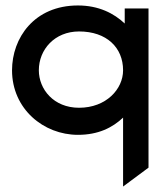

<svg xmlns="http://www.w3.org/2000/svg" viewBox="-20 -482 594 702"><path d="M24 -225C24 -84 139 11 265 11C339 11 391 -15 430 -52V200L523 131V-451H436V-396C397 -433 341 -462 265 -462C105 -462 24 -343 24 -225ZM122 -225C122 -301 180 -367 269 -367C370 -367 430 -308 430 -225C430 -156 368 -88 269 -88C176 -88 122 -156 122 -225Z"/></svg>

Font: Charger Pro
Style: ExBdExt
Weight: 400
Designer: Jasper
Foundry: Cannot Into Space Fonts
Version: Version 1.09